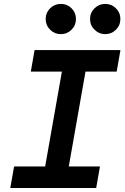

<svg xmlns="http://www.w3.org/2000/svg" viewBox="-20 -945 626 965"><path d="M31.7 0 50.8 -108.4H207L291 -585H134.8L153.8 -693.4H585.4L566.4 -585H409.7L325.7 -108.4H482.4L463.4 0ZM285.6 -773.4Q254.4 -773.4 231.9 -795.7Q209.5 -817.9 209.5 -849.6Q209.5 -881.3 231.9 -903.3Q254.4 -925.3 285.6 -925.3Q317.4 -925.3 339.6 -903.3Q361.8 -881.3 361.8 -849.6Q361.8 -817.9 339.6 -795.7Q317.4 -773.4 285.6 -773.4ZM508.8 -773.4Q477.5 -773.4 455.1 -795.7Q432.6 -817.9 432.6 -849.6Q432.6 -881.3 455.1 -903.3Q477.5 -925.3 508.8 -925.3Q540.5 -925.3 562.7 -903.3Q585 -881.3 585 -849.6Q585 -817.9 562.7 -795.7Q540.5 -773.4 508.8 -773.4Z"/></svg>

Font: Cascadia Code NF SemiBold
Style: Italic
Weight: 600
Italic angle: -10°
Monospace: yes
Designer: Aaron Bell
Foundry: Saja Typeworks
Version: Version 2404.023; ttfautohint (v1.8.4)